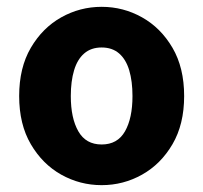

<svg xmlns="http://www.w3.org/2000/svg" viewBox="-20 -528 593 560"><path d="M276.5 12Q213.4 12 158.6 -18.6Q103.9 -49.3 69.9 -107.4Q35.9 -165.4 35.9 -247.9Q35.9 -330.5 69.9 -388.6Q103.9 -446.7 158.6 -477.4Q213.4 -508.1 276.5 -508.1Q339.6 -508.1 394.3 -477.4Q449.1 -446.7 483.1 -388.6Q517.1 -330.5 517.1 -247.9Q517.1 -165.4 483.1 -107.4Q449.1 -49.3 394.3 -18.6Q339.6 12 276.5 12ZM276.5 -106.6Q322.7 -106.6 344.6 -145Q366.4 -183.3 366.4 -247.9Q366.4 -291 356.9 -323Q347.3 -354.9 327.3 -372.2Q307.2 -389.5 276.5 -389.5Q245.7 -389.5 225.7 -372.2Q205.6 -354.9 196.1 -323Q186.5 -291 186.5 -247.9Q186.5 -183.3 208.5 -145Q230.4 -106.6 276.5 -106.6Z"/></svg>

Font: SourceSans3VF
Style: Regular
Weight: 200
Designer: Paul D. Hunt
Foundry: Adobe
Version: Version 3.052;hotconv 1.1.0;makeotfexe 2.6.0